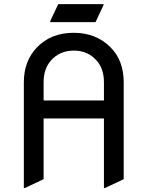

<svg xmlns="http://www.w3.org/2000/svg" viewBox="-20 -909 728 948"><path d="M228 -799.8V-804.7L267.6 -888.7H491.2V-883.8L451.7 -799.8ZM97.7 19.5V-502.9Q97.7 -608.4 163.6 -676.3Q232.9 -747.1 344.2 -747.1Q453.6 -747.1 524.9 -676.3Q590.8 -610.8 590.8 -502.9V-24.4L498 19.5H493.2V-324.2H195.3V-24.4L102.5 19.5ZM195.3 -413.1H493.2V-502.9Q493.2 -568.4 458 -608.9Q414.6 -659.2 344.2 -659.2Q273.9 -659.2 230.5 -608.9Q195.3 -568.4 195.3 -502.9Z"/></svg>

Font: Nova Round
Style: Book
Weight: 400
Version: Version 2.000